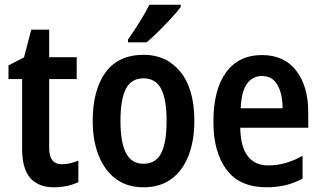

<svg xmlns="http://www.w3.org/2000/svg" viewBox="-20 -837 1367 816"><path d="M243 -139Q260 -139 277.5 -143Q295 -147 313 -154V-63Q293 -53 265.5 -47Q238 -41 209 -41Q144 -41 109 -80Q74 -119 74 -206V-501H16V-559L82 -593L113 -711H189V-594H306V-501H189V-208Q189 -139 243 -139Z M806 -323Q806 -241 782 -177.5Q758 -114 710 -77.5Q662 -41 589 -41Q520 -41 472 -77Q424 -113 399 -176.5Q374 -240 374 -323Q374 -453 428 -528.5Q482 -604 591 -604Q688 -604 747 -531.5Q806 -459 806 -323ZM492 -323Q492 -232 515.5 -186.5Q539 -141 590 -141Q642 -141 665 -186Q688 -231 688 -323Q688 -414 665 -459Q642 -504 590 -504Q538 -504 515 -459.5Q492 -415 492 -323ZM748 -807Q734 -788 708.5 -760.5Q683 -733 654.5 -704.5Q626 -676 603 -657H524V-669Q550 -706 574 -744.5Q598 -783 615 -817H748Z M1093 -603Q1188 -603 1239 -536.5Q1290 -470 1290 -360V-294H1001Q1004 -134 1121 -134Q1194 -134 1266 -175V-78Q1199 -41 1113 -41Q999 -41 943 -115.5Q887 -190 887 -319Q887 -457 941 -530Q995 -603 1093 -603ZM1093 -514Q1054 -514 1030 -481.5Q1006 -449 1003 -377H1181Q1181 -437 1159.5 -475.5Q1138 -514 1093 -514Z"/></svg>

Font: Noto Sans Tamil UI Condensed SemiBold
Style: Regular
Weight: 600
Width: 3
Designer: Jelle Bosma - Monotype Design Team
Foundry: Monotype Imaging Inc.
Version: Version 2.004; ttfautohint (v1.8.4.7-5d5b)